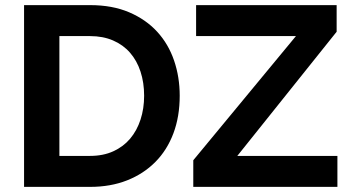

<svg xmlns="http://www.w3.org/2000/svg" viewBox="-20 -730 1372 750"><path d="M735 -104 1136 -589H746V-710H1295V-606L907 -121H1298V0H735ZM74 0V-710H332Q419 -710 484.5 -682Q550 -654 594 -606Q638 -558 660 -493.5Q682 -429 682 -356Q682 -275 657.5 -209.5Q633 -144 587 -97.5Q541 -51 476.5 -25.5Q412 0 332 0ZM543 -356Q543 -407 529 -450Q515 -493 488 -524Q461 -555 421.5 -572Q382 -589 332 -589H212V-121H332Q383 -121 422.5 -139Q462 -157 488.5 -188.5Q515 -220 529 -263Q543 -306 543 -356Z"/></svg>

Font: PTCRaleway
Style: Bold
Weight: 700
Designer: Matt McInerney, Pablo Impallari, Rodrigo Fuenzalida
Foundry: Matt McInerney, Pablo Impallari, Rodrigo Fuenzalida
Version: Version 3.000g; ttfautohint (v1.5) -l 8 -r 28 -G 28 -x 14 -D